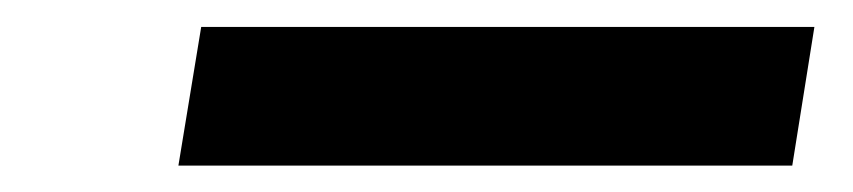

<svg xmlns="http://www.w3.org/2000/svg" viewBox="-20 -402 640 144"><path d="M113.8 -277.8 130.9 -381.8H590.8L574.2 -277.8Z"/></svg>

Font: Office Code Pro D Bold Italic
Style: Regular
Weight: 700
Italic angle: -9°
Designer: Nathan Rutzky & Paul D. Hunt
Foundry: Adobe Systems Incorporated
Version: Version 1.004;PS 001.004;hotconv 1.0.70;makeotf.lib2.5.58329